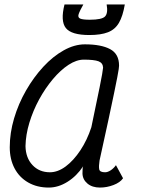

<svg xmlns="http://www.w3.org/2000/svg" viewBox="-20 -832 640 866"><path d="M503 -87 535 -28Q522 -9 492 2.5Q462 14 431 14Q396 14 374.5 -4Q353 -22 352 -49Q352 -58 352.5 -68Q353 -78 355 -82Q326 -38 284.5 -12Q243 14 200 14Q147 14 107 -9Q67 -32 45.5 -73Q24 -114 24 -168Q24 -232 43.5 -298Q63 -364 97.5 -424Q132 -484 175.5 -531Q219 -578 267.5 -605Q316 -632 363 -632Q436 -632 476.5 -610.5Q517 -589 517 -536Q517 -532 515.5 -520.5Q514 -509 509 -483.5Q504 -458 494.5 -411.5Q485 -365 469 -291Q453 -217 429 -108Q425 -82 427.5 -68.5Q430 -55 454 -55Q466 -55 479.5 -64Q493 -73 503 -87ZM205 -55Q241 -55 276.5 -81.5Q312 -108 342.5 -154Q373 -200 392 -258Q415 -367 429.5 -439Q444 -511 445 -527Q444 -548 424.5 -555.5Q405 -563 358 -563Q325 -563 289 -539.5Q253 -516 218.5 -475Q184 -434 156.5 -383.5Q129 -333 112.5 -278.5Q96 -224 95 -173Q96 -120 126.5 -87.5Q157 -55 205 -55ZM383 -674Q302 -674 277 -705.5Q252 -737 271 -812H356Q339 -782 334.5 -767.5Q330 -753 342 -748Q354 -743 385 -743Q440 -743 454 -758Q468 -773 461 -812H543Q534 -759 516.5 -729Q499 -699 467 -686.5Q435 -674 383 -674Z"/></svg>

Font: Victor Mono
Style: Italic
Weight: 400
Italic angle: -12°
Monospace: yes
Designer: Rune Bjørnerås
Version: Version 1.561;gftools[0.9.30]